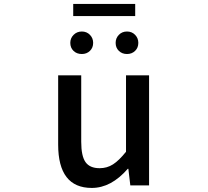

<svg xmlns="http://www.w3.org/2000/svg" viewBox="-20 -926 1040 959"><path d="M438.5 12.7Q270.5 12.7 270.5 -204.1V-549.8H385.7V-217.8Q385.7 -146.5 407.2 -116.2Q428.7 -85.9 477.5 -85.9Q514.6 -85.9 544.4 -105Q574.2 -124 609.4 -168V-549.8H724.6V0H630.9L621.1 -83H618.2Q535.2 12.7 438.5 12.7ZM388.7 -656.2Q363.3 -656.2 347.2 -671.9Q331.1 -687.5 331.1 -711.9Q331.1 -735.4 347.7 -752Q364.3 -768.6 388.7 -768.6Q413.1 -768.6 429.2 -752Q445.3 -735.4 445.3 -711.9Q445.3 -687.5 429.2 -671.9Q413.1 -656.2 388.7 -656.2ZM345.7 -845.7V-906.2H655.3V-845.7ZM557.6 -711.9Q557.6 -735.4 573.7 -752Q589.8 -768.6 614.3 -768.6Q638.7 -768.6 654.8 -752Q670.9 -735.4 670.9 -711.9Q670.9 -687.5 654.8 -671.9Q638.7 -656.2 614.3 -656.2Q589.8 -656.2 573.7 -671.9Q557.6 -687.5 557.6 -711.9Z"/></svg>

Font: Gen Shin Gothic Monospace Medium
Style: Regular
Weight: 500
Designer: [Source Han Sans]
Ryoko NISHIZUKA  (kana & ideographs); Paul D. Hunt (Latin, Greek & Cyrillic); Wenlong ZHANG  (bopomofo
Version: Version 1.002.20150607